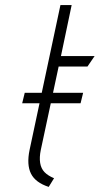

<svg xmlns="http://www.w3.org/2000/svg" viewBox="-20 -720 391 753"><path d="M296 -315 306 -356H77L67 -315ZM140 -132 210 -459H323L351 -500H219L261 -700H217L96 -132Q84 -74 101.5 -39Q119 -4 171 13L192 -21Q168 -31 154.5 -45Q141 -59 137.5 -81Q134 -103 140 -132Z"/></svg>

Font: Advent Pro Light
Style: Italic
Weight: 300
Italic angle: -12°
Version: Version 3.000